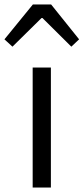

<svg xmlns="http://www.w3.org/2000/svg" viewBox="-53 -844 376 864"><path d="M94 0H176V-540H94ZM-33 -667 3 -634 134 -763H138L268 -634L303 -667L177 -824H95Z"/></svg>

Font: ChiuKong Gothic MN Normal
Style: Regular
Weight: 350
Designer: Ryoko NISHIZUKA 西塚涼子 (kana, bopomofo & ideographs); Paul D. Hunt (Latin, Greek & Cyrillic); Sandoll Communications 산돌커뮤니
Foundry: Adobe
Version: Version 1.300